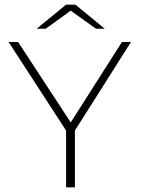

<svg xmlns="http://www.w3.org/2000/svg" viewBox="-20 -808 606 828"><path d="M506 -627H545L303 -245V0H265V-245L17 -627H58L285 -280ZM432 -684H394L285 -762L177 -684H138L265 -788H305Z"/></svg>

Font: Blinker ExtraLight
Style: Regular
Weight: 200
Designer: Juergen Huber
Foundry: supertype
Version: Version 1.017;hotconv 1.0.117;makeotfexe 2.5.65602